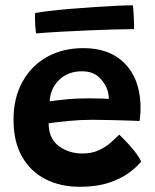

<svg xmlns="http://www.w3.org/2000/svg" viewBox="-20 -718 596 738"><path d="M522.5 -97Q505.5 -75.5 474.5 -53Q443.5 -30.5 397 -15.2Q350.5 0 287.5 0Q212 0 154.5 -29.5Q97 -59 64.5 -116.2Q32 -173.5 32 -258Q32 -341.5 66 -403.2Q100 -465 160.5 -499Q221 -533 300.5 -533Q401 -533 458.5 -475.2Q516 -417.5 520 -317Q521 -284 516.5 -253Q509.5 -253.5 486.2 -254.2Q463 -255 433.5 -255.8Q404 -256.5 377 -257Q350 -257.5 334.5 -257.5Q289 -257.5 244 -253.2Q199 -249 167 -244Q167 -223.5 172.5 -204.5Q183.5 -168.5 218.5 -148.2Q253.5 -128 296.5 -128Q333.5 -128 360.5 -140.8Q387.5 -153.5 406.5 -170.5Q425.5 -187.5 438.5 -200.5Q442.5 -197 459.8 -179.2Q477 -161.5 495.5 -138.8Q514 -116 522.5 -97ZM171 -328.5Q198 -332.5 236.2 -336.2Q274.5 -340 324.5 -340Q350.5 -340 370.2 -339.2Q390 -338.5 398.5 -338Q398.5 -350.5 395 -365Q387.5 -394 363 -419Q338.5 -444 295 -444Q241 -444 207 -410.5Q173 -377 171 -328.5ZM495.5 -606Q466 -606 419.5 -604.8Q373 -603.5 319.2 -601.2Q265.5 -599 212.8 -596Q160 -593 118.5 -589.5Q116 -609.5 115 -629.5Q114 -649.5 115 -668Q136 -672 172.8 -676.2Q209.5 -680.5 254.2 -684.2Q299 -688 344.2 -691Q389.5 -694 428 -695.8Q466.5 -697.5 491 -697.5Q492 -687.5 493.8 -661.2Q495.5 -635 495.5 -606Z"/></svg>

Font: Grandstander SemiBold
Style: Regular
Weight: 600
Designer: Tyler Finck
Foundry: Etcetera Type Co
Version: Version 1.200; ttfautohint (v1.8.3)